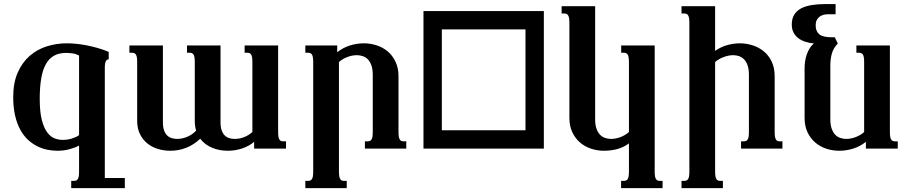

<svg xmlns="http://www.w3.org/2000/svg" viewBox="-20 -747 4581 965"><path d="M337.9 198.7V162.1H351.6Q357.9 162.1 362.8 160.2Q367.7 158.2 371.1 152.8Q374.5 147.5 376 138.2Q377.4 128.9 377.4 113.8V-15.6Q358.4 -4.9 329.8 2.9Q301.3 10.7 268.1 10.7Q243.2 10.7 217 5.4Q190.9 0 166.3 -12.5Q141.6 -24.9 119.9 -45.2Q98.1 -65.4 81.8 -95.5Q65.4 -125.5 55.9 -166Q46.4 -206.5 46.4 -259.3Q46.4 -331.1 69.1 -382.3Q91.8 -433.6 129.4 -466.3Q167 -499 215.6 -514.2Q264.2 -529.3 315.4 -529.3Q335.9 -529.3 360.4 -527.1Q384.8 -524.9 411.9 -519.8Q439 -514.6 468 -506.6Q497.1 -498.5 526.4 -486.3V-449.7Q522.5 -448.7 519 -447Q515.6 -445.3 512.9 -440.9Q510.3 -436.5 508.5 -428.7Q506.8 -420.9 506.8 -407.7V147.5H607.4V198.7ZM377.4 -468.3Q358.9 -477.1 343 -479Q327.1 -481 311.5 -481Q275.4 -481 250.2 -466.3Q225.1 -451.7 209.5 -422.6Q193.8 -393.6 186.8 -350.6Q179.7 -307.6 179.7 -251Q179.7 -186.5 189.7 -146.2Q199.7 -106 216.1 -83.3Q232.4 -60.5 252.9 -52.2Q273.4 -43.9 294.4 -43.9Q319.8 -43.9 341.6 -50.8Q363.3 -57.6 377.4 -67.9Z M669.4 -433.6Q669.4 -448.7 668 -458Q666.5 -467.3 663.1 -472.7Q659.7 -478 654.8 -480Q649.9 -481.9 643.6 -481.9H630.4V-518.6H798.8V-132.8Q798.8 -108.4 804.4 -92.3Q810.1 -76.2 819.6 -66.7Q829.1 -57.1 842.3 -53Q855.5 -48.8 870.1 -48.8Q880.9 -48.8 893.1 -51Q905.3 -53.2 917.7 -58.1Q930.2 -63 942.4 -70.8Q954.6 -78.6 965.8 -90.3Q962.4 -101.6 960.7 -113.8Q959 -126 959 -140.1V-433.6Q959 -448.7 957.5 -458Q956.1 -467.3 952.6 -472.7Q949.2 -478 944.3 -480Q939.5 -481.9 933.1 -481.9H919.9V-518.6H1088.4V-132.8Q1088.4 -108.4 1094 -92.3Q1099.6 -76.2 1109.1 -66.7Q1118.7 -57.1 1131.8 -53Q1145 -48.8 1159.7 -48.8Q1183.6 -48.8 1206.5 -57.6Q1229.5 -66.4 1248.5 -83.5V-433.6Q1248.5 -448.7 1247.1 -458Q1245.6 -467.3 1242.2 -472.7Q1238.8 -478 1233.9 -480Q1229 -481.9 1222.7 -481.9H1209.5V-518.6H1377.9V-85Q1377.9 -69.8 1379.4 -60.5Q1380.9 -51.3 1384.3 -45.9Q1387.7 -40.5 1392.3 -38.6Q1397 -36.6 1403.8 -36.6H1417.5V0H1257.3V-34.2Q1231.4 -12.2 1196.5 -0.7Q1161.6 10.7 1125 10.7Q1104.5 10.7 1084.7 7.1Q1064.9 3.4 1047.1 -3.9Q1029.3 -11.2 1013.7 -22.7Q998 -34.2 986.3 -49.8Q953.6 -19 916 -4.2Q878.4 10.7 835.4 10.7Q803.7 10.7 773.9 1.7Q744.1 -7.3 720.9 -25.9Q697.8 -44.4 683.6 -72.8Q669.4 -101.1 669.4 -140.1Z M1683.6 113.8Q1683.6 128.9 1685.1 138.2Q1686.5 147.5 1689.9 152.8Q1693.4 158.2 1698 160.2Q1702.6 162.1 1709.5 162.1H1722.7V198.7H1514.6V162.1H1528.3Q1534.7 162.1 1539.6 160.2Q1544.4 158.2 1547.9 152.8Q1551.3 147.5 1552.7 138.2Q1554.2 128.9 1554.2 113.8V-433.6Q1554.2 -448.7 1552.7 -458Q1551.3 -467.3 1547.9 -472.7Q1544.4 -478 1539.6 -480Q1534.7 -481.9 1528.3 -481.9H1514.6V-518.6H1674.8V-484.4Q1702.6 -506.8 1737.5 -518.1Q1772.5 -529.3 1809.1 -529.3Q1841.8 -529.3 1873.3 -519Q1904.8 -508.8 1929 -488.3Q1953.1 -467.8 1968 -436.5Q1982.9 -405.3 1982.9 -363.8V-85Q1982.9 -69.8 1984.4 -60.5Q1985.8 -51.3 1989.3 -45.9Q1992.7 -40.5 1997.3 -38.6Q2002 -36.6 2008.8 -36.6H2022V0H1814V-36.6H1827.6Q1834 -36.6 1838.9 -38.6Q1843.8 -40.5 1847.2 -45.9Q1850.6 -51.3 1852.1 -60.5Q1853.5 -69.8 1853.5 -85V-371.1Q1853.5 -399.4 1846.7 -418.5Q1839.8 -437.5 1828.9 -448.7Q1817.9 -460 1803.2 -464.8Q1788.6 -469.7 1773.4 -469.7Q1750 -469.7 1725.3 -460.2Q1700.7 -450.7 1683.6 -435.1Z M2108.4 0V-691.4H2713.4V0ZM2621.1 -92.3V-599.1H2200.7V-92.3Z M3141.1 -26.4Q3114.3 -6.3 3082.3 2.2Q3050.3 10.7 3015.6 10.7Q2982.4 10.7 2951.2 0.5Q2919.9 -9.8 2895.8 -30.3Q2871.6 -50.8 2856.7 -81.8Q2841.8 -112.8 2841.8 -154.8V-630.9Q2841.8 -646 2840.3 -655.3Q2838.9 -664.6 2835.4 -669.9Q2832 -675.3 2827.1 -677.2Q2822.3 -679.2 2815.9 -679.2H2802.7V-715.8H2971.2V-147.5Q2971.2 -119.1 2978 -100.1Q2984.9 -81.1 2995.8 -69.8Q3006.8 -58.6 3021.2 -53.7Q3035.6 -48.8 3051.3 -48.8Q3074.7 -48.8 3099.4 -58.3Q3124 -67.9 3141.1 -83.5V-433.6Q3141.1 -448.7 3139.6 -458Q3138.2 -467.3 3134.8 -472.7Q3131.3 -478 3126.5 -480Q3121.6 -481.9 3115.2 -481.9H3102.1V-518.6H3270.5V113.8Q3270.5 128.9 3272 138.2Q3273.4 147.5 3276.9 152.8Q3280.3 158.2 3284.9 160.2Q3289.6 162.1 3296.4 162.1H3310.1V198.7H3101.6V162.1H3115.2Q3121.6 162.1 3126.5 160.2Q3131.3 158.2 3134.8 152.8Q3138.2 147.5 3139.6 138.2Q3141.1 128.9 3141.1 113.8Z M3444.8 -630.9Q3444.8 -646 3443.4 -655.3Q3441.9 -664.6 3438.5 -669.9Q3435.1 -675.3 3430.2 -677.2Q3425.3 -679.2 3418.9 -679.2H3405.3V-715.8H3574.2V-491.2Q3603.5 -511.7 3635.5 -520.5Q3667.5 -529.3 3698.7 -529.3Q3730.5 -529.3 3761.7 -519.5Q3793 -509.8 3817.9 -489.7Q3842.8 -469.7 3858.2 -438.2Q3873.5 -406.7 3873.5 -363.8V-85Q3873.5 -69.8 3875 -60.5Q3876.5 -51.3 3879.9 -45.9Q3883.3 -40.5 3887.9 -38.6Q3892.6 -36.6 3899.4 -36.6H3912.6V0H3704.6V-36.6H3718.3Q3724.6 -36.6 3729.5 -38.6Q3734.4 -40.5 3737.8 -45.9Q3741.2 -51.3 3742.7 -60.5Q3744.1 -69.8 3744.1 -85V-371.1Q3744.1 -399.9 3737.3 -418.9Q3730.5 -438 3719.2 -449.2Q3708 -460.4 3693.6 -465.1Q3679.2 -469.7 3664.1 -469.7Q3651.9 -469.7 3639.2 -466.8Q3626.5 -463.9 3614.5 -459.2Q3602.5 -454.6 3592 -448.2Q3581.5 -441.9 3574.2 -435.1V113.8Q3574.2 128.9 3575.7 138.2Q3577.1 147.5 3580.6 152.8Q3584 158.2 3588.6 160.2Q3593.3 162.1 3600.1 162.1H3613.3V198.7H3405.3V162.1H3418.9Q3425.3 162.1 3430.2 160.2Q3435.1 158.2 3438.5 152.8Q3441.9 147.5 3443.4 138.2Q3444.8 128.9 3444.8 113.8Z M4070.8 -528.3Q4047.4 -530.8 4027.1 -537.4Q4006.8 -543.9 3991.9 -555.4Q3977.1 -566.9 3968.3 -583.7Q3959.5 -600.6 3959.5 -623.5Q3959.5 -653.3 3971.9 -673.3Q3984.4 -693.4 4006.8 -705.1Q4029.3 -716.8 4060.8 -721.7Q4092.3 -726.6 4129.9 -726.6H4179.7V-675.3H4140.6Q4128.4 -675.3 4117.4 -672.1Q4106.4 -668.9 4097.9 -662.1Q4089.4 -655.3 4084.5 -645Q4079.6 -634.8 4079.6 -620.1Q4079.6 -589.4 4097.9 -574.5Q4116.2 -559.6 4162.1 -559.6H4175.8L4190.9 -528.3Q4168.9 -505.9 4161.1 -478.3Q4153.3 -450.7 4153.3 -417V-147.5Q4153.3 -119.1 4160.2 -100.1Q4167 -81.1 4178 -69.8Q4189 -58.6 4203.4 -53.7Q4217.8 -48.8 4233.4 -48.8Q4256.8 -48.8 4281.5 -58.3Q4306.2 -67.9 4323.2 -83.5V-433.6Q4323.2 -448.7 4321.8 -458Q4320.3 -467.3 4316.9 -472.7Q4313.5 -478 4308.6 -480Q4303.7 -481.9 4297.4 -481.9H4284.2V-518.6H4452.6V-85Q4452.6 -69.8 4454.1 -60.5Q4455.6 -51.3 4459 -45.9Q4462.4 -40.5 4467 -38.6Q4471.7 -36.6 4478.5 -36.6H4492.2V0H4332V-34.2Q4304.2 -11.7 4269.3 -0.5Q4234.4 10.7 4197.8 10.7Q4164.6 10.7 4133.3 0.5Q4102.1 -9.8 4077.9 -30.3Q4053.7 -50.8 4038.8 -81.8Q4023.9 -112.8 4023.9 -154.8V-404.3Q4023.9 -421.4 4026.6 -439.5Q4029.3 -457.5 4035.2 -474.1Q4041 -490.7 4049.8 -504.9Q4058.6 -519 4070.8 -528.3Z"/></svg>

Font: Arian AMU Serif
Style: Bold
Weight: 700
Designer: Ruben Hakobyan (Tarumian)
Foundry: Ruben Hakobyan (Tarumian)
Version: Version 1.002